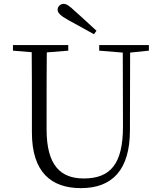

<svg xmlns="http://www.w3.org/2000/svg" viewBox="-20 -958 832 993"><path d="M479 -799C441 -833 405 -868 369 -899C339 -928 324 -938 309 -938C292 -938 278 -924 278 -908C278 -892 292 -877 332 -855C376 -831 421 -806 466 -781ZM493 -696 615 -686 616 -304C616 -111 552 -35 413 -35C294 -35 221 -102 221 -288V-389C221 -491 221 -589 222 -687L333 -696V-725H47V-696L144 -688C145 -589 145 -489 145 -389V-273C145 -66 246 15 399 15C562 15 651 -81 652 -281L653 -686L750 -696V-725H493Z"/></svg>

Font: Noto Serif CJK KR Light
Style: Regular
Weight: 300
Designer: Ryoko NISHIZUKA 西塚涼子 (kana & ideographs); Frank Grießhammer (Latin, Greek & Cyrillic); Wenlong ZHANG 张文龙 (bopomofo); San
Foundry: Adobe
Version: Version 2.001;hotconv 1.1.0;makeotfexe 2.6.0